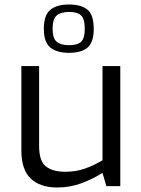

<svg xmlns="http://www.w3.org/2000/svg" viewBox="-20 -828 628 854"><path d="M235 6Q158 6 116.5 -34Q75 -74 75 -158V-534H154V-178Q154 -111 184.5 -87.5Q215 -64 270 -64Q317 -64 356 -77.5Q395 -91 436 -115V-534H515V0H453L436 -59Q395 -33 343.5 -13.5Q292 6 235 6ZM287 -593Q233 -593 204 -616.5Q175 -640 175 -700Q175 -761 204 -784.5Q233 -808 287 -808Q342 -808 369.5 -784.5Q397 -761 397 -700Q397 -640 369.5 -616.5Q342 -593 287 -593ZM287 -627Q324 -627 340.5 -642Q357 -657 357 -700Q357 -744 340.5 -759.5Q324 -775 287 -775Q251 -775 232.5 -759.5Q214 -744 214 -700Q214 -657 232.5 -642Q251 -627 287 -627Z"/></svg>

Font: Exo Thin
Style: Regular
Weight: 400
Version: Version 2.000